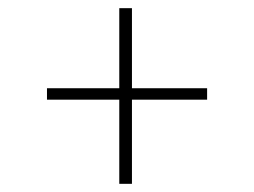

<svg xmlns="http://www.w3.org/2000/svg" viewBox="-20 -536 622 470"><path d="M272 -86V-292H95V-320H272V-516H303V-320H487V-292H303V-86Z"/></svg>

Font: Literata 60pt
Style: Regular
Weight: 400
Designer: Latin by Veronika Burian and Jose Scaglione. Greek by Irene Vlachou. Cyrillic by Vera Evstafieva.
Foundry: TypeTogether
Version: Version 3.002